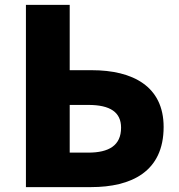

<svg xmlns="http://www.w3.org/2000/svg" viewBox="-20 -765 730 785"><path d="M86 0H352C517 0 649 -63 649 -246C649 -412 523 -478 355 -478H265V-745H86ZM265 -141V-336H341C431 -336 475 -306 475 -243C475 -170 425 -141 341 -141Z"/></svg>

Font: Noto Sans KR Black
Style: Regular
Weight: 900
Designer: Ryoko NISHIZUKA 西塚涼子 (kana, bopomofo & ideographs); Paul D. Hunt (Latin, Greek & Cyrillic); Sandoll Communications 산돌커뮤니
Foundry: Adobe
Version: Version 2.004;hotconv 1.0.118;makeotfexe 2.5.65603